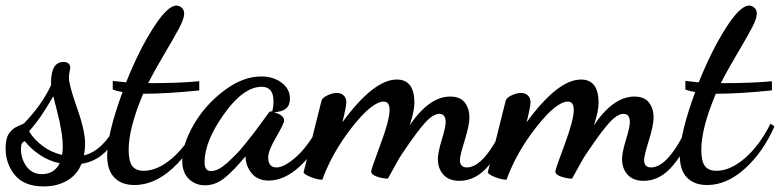

<svg xmlns="http://www.w3.org/2000/svg" viewBox="-40 -617 2795 688"><path d="M-20 -86Q-20 -121 -7.5 -139Q5 -157 24.5 -165Q44 -173 46 -175Q110 -241 143 -312V-322Q143 -395 188 -395Q210 -395 212 -375Q212 -372 209.5 -360.5Q207 -349 207 -339Q207 -312 236 -230.5Q265 -149 265 -101Q265 -84 261 -60Q329 -77 379 -173L391 -164Q350 -45 252 -30Q236 10 200 30.5Q164 51 117 51Q47 51 13.5 10.5Q-20 -30 -20 -86ZM35 -84Q35 -48 55 -20.5Q75 7 110 7Q154 7 174 -32Q135 -40 102 -62.5Q69 -85 49 -111Q35 -108 35 -84ZM64 -147Q81 -118 112 -94.5Q143 -71 182 -62Q185 -71 185 -93Q185 -114 181 -139.5Q177 -165 174 -179.5Q171 -194 162 -228.5Q153 -263 151 -272Q102 -187 64 -147Z M344 -59Q344 -137 399 -287Q373 -292 364 -296V-327Q388 -324 412 -322Q457 -435 508.5 -516Q560 -597 592 -597Q603 -597 611.5 -589Q620 -581 620 -568Q620 -550 601 -514.5Q582 -479 547 -420Q512 -361 491 -319Q606 -319 674 -326V-293Q555 -281 473 -281Q421 -158 421 -80Q421 -39 434 -22Q447 -5 475 -5Q525 -5 577.5 -50.5Q630 -96 669 -174L683 -164Q642 -71 577 -12.5Q512 46 442 46Q396 46 370 19.5Q344 -7 344 -59Z M613 -41Q613 -99 654 -170Q695 -241 762.5 -292Q830 -343 896 -343Q940 -343 969.5 -320.5Q999 -298 999 -263Q999 -217 942 -215Q978 -204 978 -186Q978 -174 949.5 -125.5Q921 -77 921 -53Q921 -17 951 -17Q979 -17 1022.5 -56Q1066 -95 1107 -173L1126 -154Q1089 -71 1034 -20.5Q979 30 923 30Q883 30 861.5 3.5Q840 -23 840 -57Q795 -3 763 22Q731 47 695 47Q660 47 636.5 24Q613 1 613 -41ZM693 -36Q693 -4 716 -4Q729 -4 743.5 -11.5Q758 -19 775 -34L806 -64Q821 -79 840 -103L870 -141L899 -180L923 -213Q926 -218 931 -218H933L935 -217Q940 -233 940 -254Q940 -306 898 -306Q832 -306 762.5 -208Q693 -110 693 -36Z M1048 0Q1108 -241 1112 -256Q1115 -267 1133.5 -275.5Q1152 -284 1167 -284Q1182 -284 1191.5 -275Q1201 -266 1201 -251Q1201 -235 1187 -179Q1299 -332 1382 -332Q1445 -332 1445 -248Q1445 -219 1428 -168Q1498 -271 1573 -271Q1609 -271 1625.5 -249.5Q1642 -228 1642 -196Q1642 -168 1625 -113.5Q1608 -59 1608 -44Q1608 -17 1633 -17Q1696 -17 1768 -173L1785 -152Q1756 -77 1710.5 -23Q1665 31 1606 31Q1569 31 1549 9Q1529 -13 1529 -47Q1529 -70 1543 -116Q1557 -162 1557 -179Q1557 -209 1534 -209Q1512 -209 1483 -177Q1454 -145 1405 -72Q1392 -54 1373.5 -19.5Q1355 15 1350 23Q1332 23 1311 16Q1290 9 1290 -3Q1290 -10 1323 -98.5Q1356 -187 1356 -223Q1356 -253 1335 -253Q1294 -253 1222.5 -162.5Q1151 -72 1115 27Q1097 27 1072.5 17Q1048 7 1048 0Z M1708 0Q1768 -241 1772 -256Q1775 -267 1793.5 -275.5Q1812 -284 1827 -284Q1842 -284 1851.5 -275Q1861 -266 1861 -251Q1861 -235 1847 -179Q1959 -332 2042 -332Q2105 -332 2105 -248Q2105 -219 2088 -168Q2158 -271 2233 -271Q2269 -271 2285.5 -249.5Q2302 -228 2302 -196Q2302 -168 2285 -113.5Q2268 -59 2268 -44Q2268 -17 2293 -17Q2356 -17 2428 -173L2445 -152Q2416 -77 2370.5 -23Q2325 31 2266 31Q2229 31 2209 9Q2189 -13 2189 -47Q2189 -70 2203 -116Q2217 -162 2217 -179Q2217 -209 2194 -209Q2172 -209 2143 -177Q2114 -145 2065 -72Q2052 -54 2033.5 -19.5Q2015 15 2010 23Q1992 23 1971 16Q1950 9 1950 -3Q1950 -10 1983 -98.5Q2016 -187 2016 -223Q2016 -253 1995 -253Q1954 -253 1882.5 -162.5Q1811 -72 1775 27Q1757 27 1732.5 17Q1708 7 1708 0Z M2396 -59Q2396 -137 2451 -287Q2425 -292 2416 -296V-327Q2440 -324 2464 -322Q2509 -435 2560.5 -516Q2612 -597 2644 -597Q2655 -597 2663.5 -589Q2672 -581 2672 -568Q2672 -550 2653 -514.5Q2634 -479 2599 -420Q2564 -361 2543 -319Q2658 -319 2726 -326V-293Q2607 -281 2525 -281Q2473 -158 2473 -80Q2473 -39 2486 -22Q2499 -5 2527 -5Q2577 -5 2629.5 -50.5Q2682 -96 2721 -174L2735 -164Q2694 -71 2629 -12.5Q2564 46 2494 46Q2448 46 2422 19.5Q2396 -7 2396 -59Z"/></svg>

Font: TypoPRO Dancing Script
Style: Bold
Weight: 700
Designer: Pablo Impallari
Foundry: Pablo Impallari. www.impallari.com Igino Marini. www.ikern.com
Version: Version 1.002